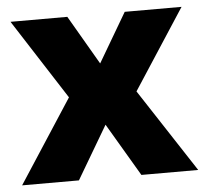

<svg xmlns="http://www.w3.org/2000/svg" viewBox="-44 -596 691 643"><g transform="rotate(-5 301.0 -274.5)"><path d="M187 -280 14 -549H205L301 -384L398 -549H589L414 -280L597 0H406L301 -178L196 0H5Z"/></g></svg>

Font: Noto Sans Gujarati UI ExtraBold
Style: Regular
Weight: 800
Designer: Jelle Bosma - Monotype Design Team, Universal Thirst
Foundry: Monotype Imaging Inc.
Version: Version 2.106; ttfautohint (v1.8.4.7-5d5b)